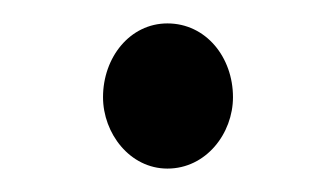

<svg xmlns="http://www.w3.org/2000/svg" viewBox="-20 -439 287 164"><path d="M123 -295C156 -295 179 -325 179 -356C179 -390 156 -419 123 -419C91 -419 68 -390 68 -356C68 -325 91 -295 123 -295Z"/></svg>

Font: 寒蝉锦书宋 CompactLight
Style: Bold
Weight: 400
Width: 4
Designer: 寒蝉锦书宋{Warren} 思源宋体{Ryoko NISHIZUKA 西塚涼子 (kana & ideographs); Frank Grießhammer (Latin, Greek & Cyrillic); Wenlong ZHANG 
Foundry: Adobe & ChillType
Version: Version 2.000;Glyphs 3.1.1 (3135)